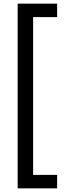

<svg xmlns="http://www.w3.org/2000/svg" viewBox="-20 -819 378 1055"><path d="M294 216H77V-799H294V-725H162V142H294Z"/></svg>

Font: Noto Sans Sinhala ExtraCondensed Medium
Style: Regular
Weight: 500
Width: 2
Designer: Jelle Bosma - Monotype Design Team
Foundry: Monotype Imaging Inc.
Version: Version 2.006; ttfautohint (v1.8.4.7-5d5b)